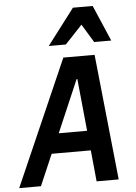

<svg xmlns="http://www.w3.org/2000/svg" viewBox="-90 -1018 753 1065"><g transform="rotate(-5 286.5 -485.5)"><path d="M94 0 169 -174H387L404 0H527L454 -700H280L-27 0ZM218 -284 343 -575H347L376 -284ZM205 -771H300L396 -873L458 -771H553L467 -971H357Z"/></g></svg>

Font: CommitMono
Style: Bold Italic
Weight: 700
Monospace: yes
Designer: Eigil Nikolajsen
Foundry: Eigil Nikolajsen
Version: Version 1.143